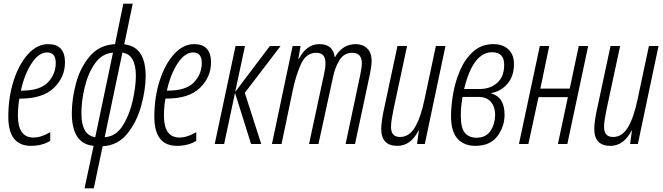

<svg xmlns="http://www.w3.org/2000/svg" viewBox="-20 -780 3593 1040"><path d="M252 -17V-64Q203 -35 161 -35Q77 -35 77 -154Q77 -202 85 -246H92Q212 -246 272 -304Q332 -362 332 -442Q332 -541 241 -541Q181 -541 132 -487Q83 -433 54 -343.5Q25 -254 25 -147Q25 10 148 10Q208 10 252 -17ZM235 -496Q282 -496 282 -439Q282 -379 239.5 -334Q197 -289 97 -289H93Q112 -377 151 -436.5Q190 -496 235 -496Z M488 240 536 12Q618 8 669.5 -56Q721 -120 745 -207.5Q769 -295 769 -369Q769 -527 653 -540L699 -760H648L603 -541Q517 -536 465.5 -474.5Q414 -413 391.5 -328Q369 -243 369 -167Q369 -1 487 10L438 240ZM643 -495Q716 -485 716 -368Q716 -315 699.5 -238Q683 -161 645.5 -100.5Q608 -40 547 -37ZM421 -166Q421 -234 439 -308.5Q457 -383 494.5 -436.5Q532 -490 592 -495L496 -37Q421 -47 421 -166Z M1043 -17V-64Q994 -35 952 -35Q868 -35 868 -154Q868 -202 876 -246H883Q1003 -246 1063 -304Q1123 -362 1123 -442Q1123 -541 1032 -541Q972 -541 923 -487Q874 -433 845 -343.5Q816 -254 816 -147Q816 10 939 10Q999 10 1043 -17ZM1026 -496Q1073 -496 1073 -439Q1073 -379 1030.5 -334Q988 -289 888 -289H884Q903 -377 942 -436.5Q981 -496 1026 -496Z M1194 0 1253 -277 1340 0H1395L1306 -277L1500 -531H1442L1254 -282L1307 -531H1256L1143 0Z M1505 0 1566 -292Q1583 -373 1610.5 -433.5Q1638 -494 1694 -494Q1743 -494 1743 -438Q1743 -413 1737 -387L1654 0H1705L1784 -363Q1794 -413 1818.5 -453.5Q1843 -494 1888 -494Q1940 -494 1940 -437Q1940 -416 1931 -373L1852 0H1903L1984 -380Q1987 -396 1990 -415Q1993 -434 1993 -449Q1993 -495 1968.5 -518Q1944 -541 1907 -541Q1835 -541 1795 -471H1793Q1784 -541 1710 -541Q1640 -541 1599 -461H1596L1608 -531H1565L1453 0Z M2247 -73H2249L2239 0H2281L2393 -531H2341L2280 -244Q2259 -143 2227.5 -90.5Q2196 -38 2147 -38Q2098 -38 2098 -92Q2098 -113 2102.5 -138.5Q2107 -164 2112 -190L2185 -531H2133L2060 -189Q2054 -163 2049.5 -133Q2045 -103 2045 -82Q2045 10 2132 10Q2205 10 2247 -73Z M2713 -159Q2713 -254 2641 -274V-276Q2693 -285 2728.5 -326Q2764 -367 2764 -433Q2764 -484 2734 -512.5Q2704 -541 2653 -541Q2588 -541 2543.5 -501Q2499 -461 2472.5 -400Q2446 -339 2434.5 -272Q2423 -205 2423 -152Q2423 -68 2458 -29Q2493 10 2555 10Q2634 10 2673.5 -41.5Q2713 -93 2713 -159ZM2646 -497Q2711 -497 2711 -429Q2711 -365 2673.5 -331.5Q2636 -298 2579 -298H2494Q2542 -497 2646 -497ZM2476 -154Q2476 -184 2479 -210.5Q2482 -237 2485 -255H2571Q2617 -255 2639.5 -227.5Q2662 -200 2662 -158Q2662 -110 2637.5 -72Q2613 -34 2560 -34Q2521 -34 2498.5 -60Q2476 -86 2476 -154Z M2842 0 2897 -254H3056L3002 0H3053L3166 -531H3115L3066 -300H2907L2955 -531H2904L2791 0Z M3401 -73H3403L3393 0H3435L3547 -531H3495L3434 -244Q3413 -143 3381.5 -90.5Q3350 -38 3301 -38Q3252 -38 3252 -92Q3252 -113 3256.5 -138.5Q3261 -164 3266 -190L3339 -531H3287L3214 -189Q3208 -163 3203.5 -133Q3199 -103 3199 -82Q3199 10 3286 10Q3359 10 3401 -73Z"/></svg>

Font: Noto Sans Display Condensed Light
Style: Italic
Weight: 300
Width: 3
Designer: Monotype Design team
Foundry: Monotype Imaging Inc.
Version: 1.000